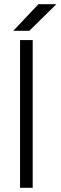

<svg xmlns="http://www.w3.org/2000/svg" viewBox="-20 -890 287 910"><path d="M75 0V-700H135V0ZM43 -744 162 -870H247L119 -744Z"/></svg>

Font: Figtree Light Light
Style: Regular
Weight: 300
Version: Version 2.001;gftools[0.9.30]